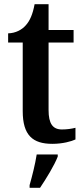

<svg xmlns="http://www.w3.org/2000/svg" viewBox="-20 -680 401 921"><path d="M231 10C281 10 323 -2 342 -11V-67C322 -62 301 -59 277 -59C233 -59 213 -87 213 -152V-476H333V-536H213V-660H146C137 -611 123 -580 104 -559C85 -537 55 -521 19 -520V-476H89V-147C89 -31 137 10 231 10ZM122 208V221H172C201 178 241 113 257 71V61H156C149 107 134 166 122 208Z"/></svg>

Font: Noto Serif Devanagari SemiCondensed SemiBold
Style: Regular
Weight: 600
Width: 4
Designer: Universal Thirst, Indian Type Foundry and the Monotype Design Team
Foundry: Monotype Imaging Inc.
Version: Version 2.004